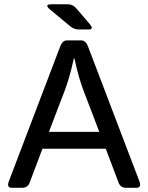

<svg xmlns="http://www.w3.org/2000/svg" viewBox="-20 -892 704 912"><path d="M218.3 -846.2Q187.5 -871.6 225.1 -871.6H301.8Q325.7 -871.6 341.3 -853.5L406.2 -777.8Q428.2 -752 400.4 -752H354.5Q332 -752 314.9 -766.1ZM35.6 0Q10.3 0 22.5 -32.2L265.6 -670.4Q276.9 -700.2 297.9 -700.2H366.2Q387.2 -700.2 398.4 -670.4L641.6 -32.2Q653.8 0 628.4 0H578.6Q552.7 0 543.5 -23.9L482.4 -185.5H181.6L120.6 -23.9Q111.3 0 85.4 0ZM212.4 -265.6H451.7L377 -460.9Q366.7 -488.3 356.7 -521.5Q346.7 -554.7 333 -615.7H331.1Q317.4 -554.7 307.4 -521.5Q297.4 -488.3 287.1 -460.9Z"/></svg>

Font: Istok
Style: Regular
Weight: 500
Designer: Andrey V. Panov
Foundry: Andrey V. Panov
Version: Version 1.0.3